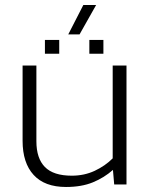

<svg xmlns="http://www.w3.org/2000/svg" viewBox="-20 -735 599 765"><path d="M252 -598 312 -715H363L297 -598ZM159 -521V-576H216V-521ZM336 -521V-576H392V-521ZM243 10Q158 10 114 -38Q70 -86 70 -174V-474H125V-172Q125 -104 159 -69.5Q193 -35 266 -35Q316 -35 357.5 -54.5Q399 -74 429 -104V-474H484V0H435L430 -58Q395 -27 350 -8.5Q305 10 243 10Z"/></svg>

Font: Kanit ExtraLight
Style: Regular
Weight: 275
Designer: Katatrad Team
Foundry: CadsonDemak
Version: Version 2.000; ttfautohint (v1.8.3)